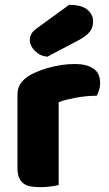

<svg xmlns="http://www.w3.org/2000/svg" viewBox="-20 -764 451 792"><path d="M222 -1Q212 2 190.5 5Q169 8 146 8Q124 8 106.5 5Q89 2 77 -7Q65 -16 58.5 -31.5Q52 -47 52 -72V-372Q52 -395 60.5 -411.5Q69 -428 85 -441Q101 -454 124.5 -464.5Q148 -475 175 -483Q202 -491 231 -495.5Q260 -500 289 -500Q337 -500 365 -481.5Q393 -463 393 -421Q393 -407 389 -393.5Q385 -380 379 -369Q358 -369 336 -367Q314 -365 293 -361Q272 -357 253.5 -352.5Q235 -348 222 -342ZM265 -744Q317 -744 340.5 -724Q364 -704 364 -676Q364 -650 350 -632.5Q336 -615 304 -598L175 -530Q145 -533 124 -554Q103 -575 103 -599Q103 -611 109 -623Q115 -635 129 -645Z"/></svg>

Font: Baloo Bhai
Style: Regular
Weight: 400
Designer: Supriya Tembe, Noopur Datye and Ek Type
Foundry: Ek Type
Version: Version 1.100;PS 1.000;hotconv 1.0.88;makeotf.lib2.5.647800;